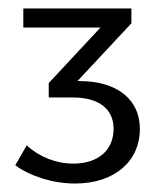

<svg xmlns="http://www.w3.org/2000/svg" viewBox="-20 -788 384 453"><path d="M186 -596 163 -597 290 -733V-768H35V-723H217L95 -592V-558H152C212 -558 248 -532 248 -484C248 -435 213 -402 153 -402C113 -402 74 -417 43 -445L16 -398C52 -372 105 -355 157 -355C251 -355 310 -408 310 -484C310 -551 260 -591 186 -596Z"/></svg>

Font: Juman Normal
Style: Regular
Weight: 300
Designer: Bandar Raffah (Arabic) Julieta Ulanovsky (Latin)
Foundry: Caramella
Version: Version 5.022;PS 005.022;hotconv 1.0.88;makeotf.lib2.5.64775